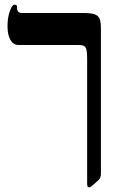

<svg xmlns="http://www.w3.org/2000/svg" viewBox="-20 -609 531 824"><path d="M413.1 136.2Q413.1 144.5 410.2 152.8Q407.2 161.1 395 170.9L381.3 183.1Q368.7 194.8 362.8 194.8Q356.9 194.8 355.5 190.9Q354 187 354 174.8V-358.9Q354 -383.8 351.1 -395.5Q348.1 -407.2 340.8 -411.6Q333.5 -416 314 -416H59.1Q37.1 -416 24.7 -437.7Q12.2 -459.5 12.2 -497.1Q12.2 -532.2 22 -560.5Q31.7 -588.9 42 -588.9Q53.2 -588.9 53.2 -580.1V-570.8Q53.2 -565.4 57.9 -559.3Q62.5 -553.2 75.2 -553.2H335Q370.6 -553.2 385.7 -547.9Q400.9 -542.5 407 -529.5Q413.1 -516.6 413.1 -485.8Z"/></svg>

Font: Tinos
Style: Bold
Weight: 700
Designer: Steve Matteson
Foundry: Monotype Imaging Inc.
Version: Version 1.23